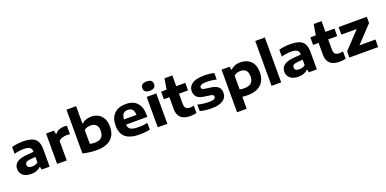

<svg xmlns="http://www.w3.org/2000/svg" viewBox="-5 -1917 6528 3247"><g transform="rotate(-20 3259.0 -294.0)"><path d="M242.5 10Q142.5 10 91.5 -35Q40.5 -80 40.5 -149.5Q40.5 -225.5 100.2 -268.8Q160 -312 293 -320.5L402.5 -329Q401.5 -387 368.2 -409Q335 -431 258 -431Q223 -431 177 -425Q131 -419 89.5 -406.5V-529.5Q136 -543 189.2 -549.2Q242.5 -555.5 287.5 -555.5Q386 -555.5 449 -533Q512 -510.5 542 -457.2Q572 -404 572 -311.5V0H428.5L417 -51.5H408.5Q379 -20.5 335.5 -5.2Q292 10 242.5 10ZM212 -163.5Q212 -136 232.5 -119.5Q253 -103 296 -103Q323.5 -103 351.5 -111.2Q379.5 -119.5 402.5 -138V-236.5L308.5 -229Q255.5 -224.5 233.8 -208Q212 -191.5 212 -163.5Z M706.5 0V-547H847.5L861 -481.5H869Q895.5 -517.5 938 -536Q980.5 -554.5 1030.5 -554.5Q1044.5 -554.5 1057.8 -553.2Q1071 -552 1082.5 -550V-397.5Q1068 -400.5 1051.5 -401.5Q1035 -402.5 1020.5 -402.5Q984 -402.5 944 -390Q904 -377.5 879.5 -351V0Z M1415.5 10.5Q1354 10.5 1290 2.8Q1226 -5 1169 -22V-808H1342V-495H1350Q1381 -524.5 1423.5 -540Q1466 -555.5 1519 -555.5Q1585.5 -555.5 1640.8 -526.8Q1696 -498 1729.2 -438.5Q1762.5 -379 1762.5 -287Q1762.5 -142 1675 -65.8Q1587.5 10.5 1415.5 10.5ZM1431.5 -119Q1591 -119 1591 -274.5Q1591 -353.5 1554.5 -385.8Q1518 -418 1458.5 -418Q1427.5 -418 1397 -409Q1366.5 -400 1342 -380V-129.5Q1359.5 -125 1382.2 -122Q1405 -119 1431.5 -119Z M2196 10.5Q2023 10.5 1940 -58Q1857 -126.5 1857 -272Q1857 -405 1931.2 -480.2Q2005.5 -555.5 2143 -555.5Q2275 -555.5 2343.5 -479.2Q2412 -403 2412 -266.5V-226H2028Q2031 -186 2050 -161Q2069 -136 2110.5 -124.5Q2152 -113 2222.5 -113Q2257.5 -113 2298 -117.5Q2338.5 -122 2377.5 -130V-8Q2328 2 2282.8 6.2Q2237.5 10.5 2196 10.5ZM2140 -450.5Q2086 -450.5 2057.8 -419.2Q2029.5 -388 2027.5 -320.5H2251.5Q2250 -387 2222.2 -418.8Q2194.5 -450.5 2140 -450.5Z M2517.5 0V-547H2690.5V0ZM2604 -626Q2498.5 -626 2498.5 -709.5Q2498.5 -793.5 2604 -793.5Q2709.5 -793.5 2709.5 -709.5Q2709.5 -626 2604 -626Z M3101.5 10.5Q2992 10.5 2934.2 -41.5Q2876.5 -93.5 2876.5 -200V-411H2777.5V-547H2876.5L2907.5 -740H3049.5V-547H3212V-411H3049.5V-232.5Q3049.5 -173 3073.8 -150Q3098 -127 3150.5 -127Q3177 -127 3215.5 -134.5V-2.5Q3190.5 3 3160.5 6.8Q3130.5 10.5 3101.5 10.5Z M3486 10.5Q3430 10.5 3376.2 4Q3322.5 -2.5 3278 -15V-132.5Q3374 -106 3484.5 -106Q3548.5 -106 3573.2 -120Q3598 -134 3598 -159Q3598 -177.5 3586.8 -188Q3575.5 -198.5 3542.5 -203.5L3435 -218.5Q3341.5 -232 3303.5 -272.2Q3265.5 -312.5 3265.5 -377.5Q3265.5 -458 3335.5 -506.8Q3405.5 -555.5 3558.5 -555.5Q3604 -555.5 3650.2 -550Q3696.5 -544.5 3731 -534.5V-417Q3695 -427.5 3649.5 -433.2Q3604 -439 3560 -439Q3506 -439 3478 -431.8Q3450 -424.5 3439.5 -412Q3429 -399.5 3429 -385Q3429 -368.5 3440 -357.2Q3451 -346 3484 -341L3591.5 -326Q3674.5 -314.5 3718.2 -279.2Q3762 -244 3762 -167Q3762 -84.5 3691.8 -37Q3621.5 10.5 3486 10.5Z M3865 220V-547H4009.5L4019 -490H4027Q4058 -520 4101.8 -537.8Q4145.5 -555.5 4200.5 -555.5Q4271 -555.5 4329.8 -528Q4388.5 -500.5 4423.5 -440.8Q4458.5 -381 4458.5 -285Q4458.5 -143 4373.2 -66.2Q4288 10.5 4136 10.5Q4109.5 10.5 4084.2 8.5Q4059 6.5 4038 4V220ZM4124.5 -119.5Q4287 -119.5 4287 -273Q4287 -353 4250.2 -385.5Q4213.5 -418 4154 -418Q4123 -418 4092.2 -408Q4061.5 -398 4038 -375V-128.5Q4055.5 -124.5 4078 -122Q4100.5 -119.5 4124.5 -119.5Z M4566 0V-808H4739V0Z M5051.5 10Q4951.5 10 4900.5 -35Q4849.5 -80 4849.5 -149.5Q4849.5 -225.5 4909.2 -268.8Q4969 -312 5102 -320.5L5211.5 -329Q5210.5 -387 5177.2 -409Q5144 -431 5067 -431Q5032 -431 4986 -425Q4940 -419 4898.5 -406.5V-529.5Q4945 -543 4998.2 -549.2Q5051.5 -555.5 5096.5 -555.5Q5195 -555.5 5258 -533Q5321 -510.5 5351 -457.2Q5381 -404 5381 -311.5V0H5237.5L5226 -51.5H5217.5Q5188 -20.5 5144.5 -5.2Q5101 10 5051.5 10ZM5021 -163.5Q5021 -136 5041.5 -119.5Q5062 -103 5105 -103Q5132.5 -103 5160.5 -111.2Q5188.5 -119.5 5211.5 -138V-236.5L5117.5 -229Q5064.5 -224.5 5042.8 -208Q5021 -191.5 5021 -163.5Z M5786.5 10.5Q5677 10.5 5619.2 -41.5Q5561.5 -93.5 5561.5 -200V-411H5462.5V-547H5561.5L5592.5 -740H5734.5V-547H5897V-411H5734.5V-232.5Q5734.5 -173 5758.8 -150Q5783 -127 5835.5 -127Q5862 -127 5900.5 -134.5V-2.5Q5875.5 3 5845.5 6.8Q5815.5 10.5 5786.5 10.5Z M5966 0V-111.5L6248 -411H5971.5V-547H6479V-436L6197 -136H6484.5V0Z"/></g></svg>

Font: Encode Sans Expanded Expanded
Style: Bold
Weight: 700
Width: 7
Designer: Multiple Designers
Foundry: Impallari Type
Version: Version 3.000; ttfautohint (v1.8.3) -l 8 -r 50 -G 200 -x 14 